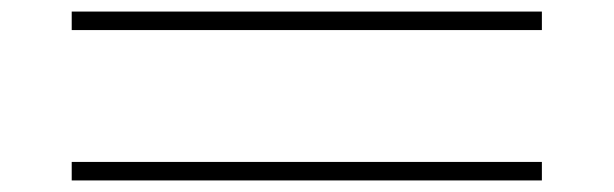

<svg xmlns="http://www.w3.org/2000/svg" viewBox="-20 -422 1061 332"><path d="M104 -402V-370H917V-402ZM104 -142V-110H917V-142Z"/></svg>

Font: Sprat Extended Medium
Style: Regular
Weight: 500
Width: 9
Designer: Ethan Nakache
Foundry: Collletttivo
Version: Version 2.000;Glyphs 3.2 (3217)